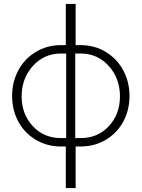

<svg xmlns="http://www.w3.org/2000/svg" viewBox="-20 -750 725 983"><path d="M316.9 212.9V0H293Q219.2 0 161.1 -35.6Q103 -71.3 72.5 -129.9Q42 -188.5 42 -258.8Q42 -329.1 73 -388.4Q104 -447.8 162.1 -483.4Q220.2 -519 293 -519H316.9V-730H367.2V-519H392.1Q464.8 -519 522.7 -483.4Q580.6 -447.8 611.8 -388.4Q643.1 -329.1 643.1 -258.8Q643.1 -188.5 612.5 -129.9Q582 -71.3 523.9 -35.6Q465.8 0 392.1 0H367.2V212.9ZM293 -43H318.8V-476.1H293Q205.6 -476.1 148.2 -412.1Q90.8 -348.1 90.8 -256.8Q90.8 -166 147.5 -104.5Q204.1 -43 293 -43ZM365.2 -43H392.1Q481 -43 537.6 -104.5Q594.2 -166 594.2 -256.8Q594.2 -348.1 536.9 -412.1Q479.5 -476.1 392.1 -476.1H365.2Z"/></svg>

Font: Rawline Light
Style: Regular
Weight: 300
Designer: Matt McInerney, Pablo Impallari, Rodrigo Fuenzalida
Foundry: Matt McInerney, Pablo Impallari, Rodrigo Fuenzalida
Version: Version 4.020;PS 004.020;hotconv 1.0.88;makeotf.lib2.5.64775